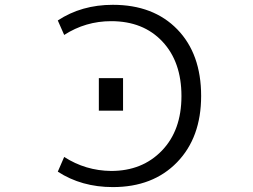

<svg xmlns="http://www.w3.org/2000/svg" viewBox="-20 -760 1040 790"><path d="M386.7 -304.7V-438.5H486.3V-304.7ZM437.5 -672.9Q332 -672.9 244.1 -616.2L217.8 -675.8Q315.4 -740.2 444.3 -740.2Q611.3 -740.2 709.5 -639.2Q807.6 -538.1 807.6 -365.2Q807.6 -194.3 708.5 -92.3Q609.4 9.8 444.3 9.8Q315.4 9.8 217.8 -53.7L244.1 -114.3Q332 -57.6 437.5 -56.6Q565.4 -56.6 646 -140.1Q726.6 -223.6 726.6 -364.7Q726.6 -505.9 647.9 -589.4Q569.3 -672.9 437.5 -672.9Z"/></svg>

Font: Gen Shin Gothic Monospace Normal
Style: Regular
Weight: 350
Designer: [Source Han Sans]
Ryoko NISHIZUKA  (kana & ideographs); Paul D. Hunt (Latin, Greek & Cyrillic); Wenlong ZHANG  (bopomofo
Version: Version 1.002.20150607